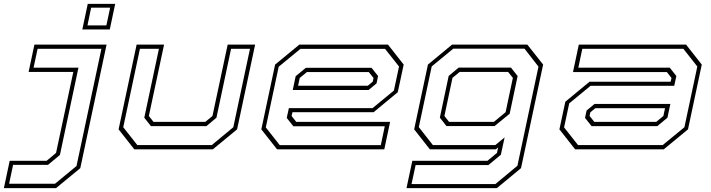

<svg xmlns="http://www.w3.org/2000/svg" viewBox="-146 -770 3666 990"><path d="M278.5 -618 306.5 -750H448L420 -618ZM305 -639H402.5L422 -730.5H324ZM-126 200 -96 59H94.5L143 18.5L232 -399H1.5L31.5 -540H403.5L268 97L143 200ZM-99 177.5H137.5L248.5 86L377 -518.5H48L27 -421H258.5L163 29L101.5 80H-78.5Z M546.5 0 465.5 -103 558.5 -540H700L621.5 -172L645.5 -141.5H912.5L949.5 -172L1028 -540H1169.5L1076.5 -103L951.5 0ZM562 -22H946L1057 -114L1143 -518.5H1045.5L970 -163L918 -119.5H632.5L598 -163L673.5 -518.5H575.5L489.5 -114Z M1854.5 -540 1935.5 -437 1905 -294.5 1780.5 -191.5H1362L1357.5 -172L1381.5 -141.5H1865.5L1835.5 0H1282.5L1201.5 -103L1272.5 -437L1397.5 -540ZM1839.5 -518H1403L1291 -426L1224.5 -113L1296.5 -21.5H1817.5L1838 -119H1366.5L1332.5 -162L1343.5 -212.5H1775L1885 -303L1911.5 -427ZM1769.5 -420.5 1803.5 -378 1795.5 -340 1754.5 -306H1363.5L1378.5 -377L1431 -420.5ZM1755.5 -398.5H1436.5L1399.5 -368L1391 -328H1750.5L1776 -349L1780 -368Z M1950 200 1980 59H2367.5L2416.5 18.5L2422.5 -10L2410.5 0H2070.5L1989.5 -103L2060.5 -437L2185 -540H2573L2654.5 -437L2540.5 97L2416 200ZM1976 179H2408.5L2522 84.5L2630.5 -426.5L2558.5 -519H2191L2080 -427.5L2013.5 -114.5L2086 -22H2408L2456 -61.5L2436.5 28L2372.5 81H1997ZM2156 -120 2122 -163.5 2167.5 -378.5 2219 -421.5H2488.5L2523 -378L2482 -183.5L2404 -120ZM2169.5 -141.5H2400.5L2461 -191.5L2498.5 -368.5L2474 -399H2224L2187 -368.5L2145.5 -172Z M2819.5 0 2738.5 -103 2769 -245.5 2893.5 -348.5H3312L3316.5 -368L3292.5 -398.5H2808.5L2838.5 -540H3391.5L3472.5 -437L3401.5 -103L3276.5 0ZM2834.5 -22H3271L3383 -114L3449.5 -427L3377.5 -518.5H2856.5L2836 -421H3307.5L3341.5 -378L3330.5 -327.5H2899L2789 -237L2762.5 -113ZM2904.5 -119.5 2870.5 -162 2878.5 -200 2919.5 -234H3310.5L3295.5 -163L3243 -119.5ZM2918.5 -141.5H3237.5L3274.5 -172L3283 -212H2923.5L2898 -191L2894 -172Z"/></svg>

Font: Tourney Expanded ExtraLight
Style: Italic
Weight: 200
Width: 7
Italic angle: -12°
Designer: Tyler Finck
Foundry: Etcetera Type Co
Version: Version 1.010; ttfautohint (v1.8.3)